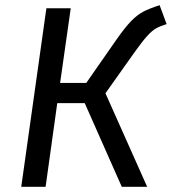

<svg xmlns="http://www.w3.org/2000/svg" viewBox="-20 -721 663 741"><path d="M623 -628Q597 -620 581.5 -611Q566 -602 547.5 -581.5Q529 -561 499 -519L387 -361L548 0H450L307 -323H201L156 0H62L159 -689H253L212 -401H313L430 -569Q463 -616 486.5 -640Q510 -664 533 -676Q556 -688 596 -701Z"/></svg>

Font: FiraGO
Style: Italic
Weight: 400
Italic angle: -8°
Designer: bBox Type GmbH
Foundry: bBox Type GmbH
Version: Version 1.001